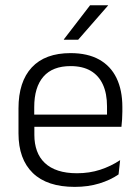

<svg xmlns="http://www.w3.org/2000/svg" viewBox="-20 -702 532 732"><path d="M265 10.5Q159.5 10.5 105 -42.5Q50.5 -95.5 50.5 -193.5V-288.5Q50.5 -390.5 101.2 -445Q152 -499.5 249 -499.5Q314 -499.5 358 -475Q402 -450.5 424.2 -404.5Q446.5 -358.5 446.5 -294V-276.5Q446.5 -262 445.5 -247.5Q444.5 -233 443 -218.5H387Q388 -240.5 388 -260.2Q388 -280 388 -296.5Q388 -345.5 372.2 -379.8Q356.5 -414 325.8 -432Q295 -450 249 -450Q180.5 -450 145.5 -409.8Q110.5 -369.5 110.5 -293.5V-246L111 -238V-187.5Q111 -154 120.8 -127Q130.5 -100 150.8 -80.8Q171 -61.5 201.8 -51.5Q232.5 -41.5 273.5 -41.5Q321 -41.5 361.8 -54.8Q402.5 -68 438 -91.5L432 -37Q401 -15.5 358.5 -2.5Q316 10.5 265 10.5ZM82 -218.5V-265H429.5V-218.5ZM323.5 -682H392V-681L278 -550.5H223.5V-552Z"/></svg>

Font: Anek Odia Medium Light
Style: Regular
Weight: 300
Version: Version 1.003